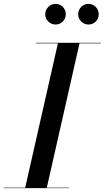

<svg xmlns="http://www.w3.org/2000/svg" viewBox="-60 -971 542 991"><path d="M69.5 0 239.5 -750H351L181 0ZM-40.5 0V-2.5H296V0ZM124.5 -747.5V-750H461V-747.5ZM397 -844.5Q375 -844.5 359.2 -860Q343.5 -875.5 343.5 -897.5Q343.5 -919.5 359.2 -935.2Q375 -951 397 -951Q419 -951 434.2 -935.2Q449.5 -919.5 449.5 -897.5Q449.5 -875.5 434.2 -860Q419 -844.5 397 -844.5ZM227 -844.5Q205 -844.5 189.2 -860Q173.5 -875.5 173.5 -897.5Q173.5 -919.5 189.2 -935.2Q205 -951 227 -951Q249 -951 264.2 -935.2Q279.5 -919.5 279.5 -897.5Q279.5 -875.5 264.2 -860Q249 -844.5 227 -844.5Z"/></svg>

Font: Bodoni Moda 72pt Medium
Style: Italic
Weight: 500
Italic angle: -13°
Designer: Owen Earl
Foundry: indestructible type
Version: Version 2.004